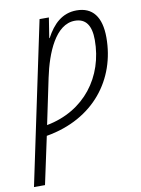

<svg xmlns="http://www.w3.org/2000/svg" viewBox="-124 -600 656 892"><g transform="rotate(-10 204.5 -154.0)"><path d="M-37 233H15L63 9C291 -30 415 -197 415 -393C415 -491 375 -541 300 -541C232 -541 188 -498 155 -436H153L168 -531H124ZM73 -40 118 -255C142 -370 193 -495 284 -495C335 -495 360 -460 360 -391C360 -218 254 -74 73 -40Z"/></g></svg>

Font: Noto Sans Condensed Light
Style: Italic
Weight: 300
Width: 3
Italic angle: -12°
Designer: Monotype Design Team
Foundry: Monotype Imaging Inc.
Version: Version 2.013